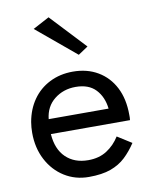

<svg xmlns="http://www.w3.org/2000/svg" viewBox="-84 -792 682 865"><g transform="rotate(-10 257.5 -360.0)"><path d="M123 -690 198 -730 348 -570 303 -540ZM472 -107Q449 -72 421 -45.5Q393 -19 353 -4.5Q313 10 253 10Q191 10 141.5 -21Q92 -52 63.5 -106.5Q35 -161 35 -230Q35 -243 36 -255Q37 -267 39 -279Q49 -336 79 -379Q109 -422 156.5 -446Q204 -470 263 -470Q328 -470 377 -441Q426 -412 453 -359.5Q480 -307 480 -234Q480 -228 480 -222Q480 -216 479 -210H117Q122 -140 161 -102.5Q200 -65 263 -65Q313 -65 348.5 -88Q384 -111 407 -148ZM263 -400Q207 -400 166 -367.5Q125 -335 119 -278H393Q387 -332 355 -366Q323 -400 263 -400Z"/></g></svg>

Font: Von Book
Style: Regular
Weight: 400
Version: Version 4.000; ttfautohint (v1.8.4.7-5d5b)